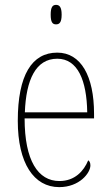

<svg xmlns="http://www.w3.org/2000/svg" viewBox="-20 -758 452 788"><path d="M210 -658C224 -658 233 -666 233 -698C233 -729 224 -738 210 -738C196 -738 188 -729 188 -698C188 -666 196 -658 210 -658ZM223 10C306 10 351 -48 351 -79C351 -91 347 -97 342 -100C324 -56 287 -15 224 -15C136 -15 81 -99 81 -272H366V-291C366 -446 312 -542 215 -542C111 -542 53 -450 53 -262C53 -88 119 10 223 10ZM338 -297H82C87 -431 127 -517 215 -517C299 -517 336 -428 338 -297Z"/></svg>

Font: Noto Serif Hebrew Condensed Thin
Style: Regular
Weight: 100
Width: 3
Designer: Monotype Design Team
Foundry: Monotype Imaging Inc.
Version: Version 2.004